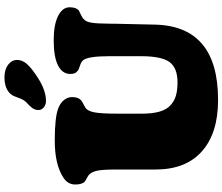

<svg xmlns="http://www.w3.org/2000/svg" viewBox="-90 -902 1015 876"><g transform="rotate(-90 418.0 -464.5)"><path d="M499 -798.8Q442.4 -762.7 394.5 -762.7Q377.9 -762.7 365.7 -772.7Q353.5 -782.7 353.5 -797.4Q353.5 -812 361.6 -823.7Q369.6 -835.4 387.2 -851.1Q399.9 -862.3 408.7 -887Q417.5 -911.6 421.9 -918Q445.8 -952.1 502.9 -952.1Q538.1 -952.1 560.1 -935.5Q582 -918.9 582 -894.5Q582 -873.5 566.9 -853.5Q546.4 -828.6 499 -798.8ZM747.1 -441.9 743.2 -267.1Q737.3 22.5 399.4 22.5Q248.5 22.5 165.3 -51Q82 -124.5 82 -264.2V-445.3Q82 -503.4 77.1 -526.9Q72.3 -550.3 62 -562.5Q56.6 -569.3 43.7 -575.9Q30.8 -582.5 27.3 -585.4Q13.7 -597.7 13.7 -628.9Q13.7 -662.1 42.5 -681.6Q102.5 -722.7 213.9 -722.7Q321.8 -722.7 362.8 -706.1Q387.2 -696.3 399.9 -679.4Q412.6 -662.6 412.6 -643.6Q412.6 -615.2 397.5 -602.1Q392.1 -597.7 379.9 -591.6Q367.7 -585.4 362.8 -582Q349.1 -572.3 343 -542.2Q336.9 -512.2 336.9 -433.6V-324.2Q336.9 -276.4 346.4 -244.1Q356 -211.9 375.5 -194.3Q395 -176.8 419.7 -169.7Q444.3 -162.6 479.5 -162.6Q545.9 -162.6 572.5 -199.2Q599.1 -235.8 599.1 -329.1V-473.6Q599.1 -570.8 580.6 -593.3Q572.8 -602.5 555.2 -607.9Q537.6 -613.3 532.7 -617.7Q527.3 -623 524.9 -625.7Q522.5 -628.4 520.3 -635.3Q518.1 -642.1 518.1 -651.9Q518.1 -688 556.9 -707.8Q595.7 -727.5 671.9 -727.5Q742.7 -727.5 782.5 -707.5Q822.3 -687.5 822.3 -654.8Q822.3 -625 807.6 -612.8Q806.6 -611.8 786.6 -602.5Q766.6 -593.3 759.3 -579.1Q757.3 -575.7 755.9 -571.3Q754.4 -566.9 753.2 -561Q752 -555.2 751.2 -550Q750.5 -544.9 749.8 -536.6Q749 -528.3 748.8 -522.2Q748.5 -516.1 748.3 -504.9Q748 -493.7 747.8 -486.3Q747.6 -479 747.3 -465.1Q747.1 -451.2 747.1 -441.9Z"/></g></svg>

Font: Cooper* Black
Style: Regular
Weight: 900
Designer: Owen Earl
Foundry: indestructible type*
Version: Version 0.001